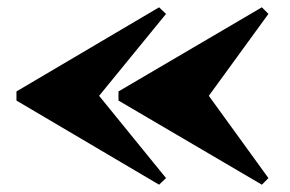

<svg xmlns="http://www.w3.org/2000/svg" viewBox="-20 -650 794 525"><path d="M551 -388 714 -163 696 -145 304 -375V-400L696 -630L714 -612ZM251 -388 434 -163 415 -145 25 -375V-400L415 -630L434 -612Z"/></svg>

Font: Bodoni* 06pt Fatface
Style: Regular
Weight: 900
Version: Version 2.3